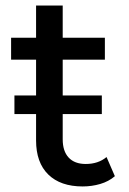

<svg xmlns="http://www.w3.org/2000/svg" viewBox="-20 -666 464 692"><path d="M278 6Q198 6 154 -37Q110 -80 110 -160V-646H206V-164Q206 -121 227.5 -98Q249 -75 289 -75Q334 -75 364 -100L394 -31Q372 -12 341.5 -3Q311 6 278 6ZM20 -451V-530H358V-451ZM32 -255V-322H347V-255Z"/></svg>

Font: MOST Montserrat Medium
Style: Regular
Weight: 500
Designer: Julieta Ulanovsky
Foundry: Julieta Ulanovsky
Version: Version 8.000;March 11, 2024;FontCreator 15.0.0.2926 64-bit